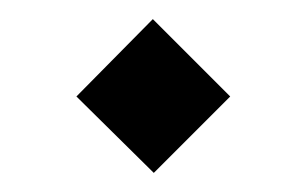

<svg xmlns="http://www.w3.org/2000/svg" viewBox="-20 -339 321 201"><path d="M140 -319 221 -238 141 -158 60 -238Z"/></svg>

Font: Lexend Medium
Style: Regular
Weight: 500
Designer: Bonnie Shaver-Troup, Thomas Jockin
Foundry: Lexend
Version: Version 1.005